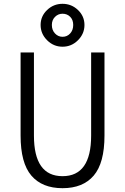

<svg xmlns="http://www.w3.org/2000/svg" viewBox="-20 -975 656 1007"><path d="M88 -264V-700H158V-264Q158 -51 308 -51Q458 -51 458 -264V-700H528V-264Q528 -120 471.5 -54Q415 12 308 12Q201 12 144.5 -54Q88 -120 88 -264ZM193 -844Q193 -890 227 -922.5Q261 -955 308 -955Q355 -955 389 -922.5Q423 -890 423 -844Q423 -798 389 -764Q355 -730 308 -730Q261 -730 227 -764Q193 -798 193 -844ZM364 -844Q364 -871 348 -887Q332 -903 308 -903Q285 -903 268.5 -886.5Q252 -870 252 -844Q252 -817 268.5 -799.5Q285 -782 308 -782Q332 -782 348 -799.5Q364 -817 364 -844Z"/></svg>

Font: Overpass Mono Light
Style: Regular
Weight: 300
Monospace: yes
Designer: Delve Withrington, Dave Bailey
Foundry: Delve Fonts
Version: Version 1.000;DELV;Overpass